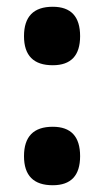

<svg xmlns="http://www.w3.org/2000/svg" viewBox="-20 -537 308 568"><path d="M51 -430Q51 -344 136 -344Q217 -344 217 -430Q217 -517 136 -517Q51 -517 51 -430ZM51 -75Q51 11 136 11Q217 11 217 -75Q217 -162 136 -162Q51 -162 51 -75Z"/></svg>

Font: Noto Sans Armenian ExtraCondensed Extra
Style: Regular
Weight: 800
Width: 3
Designer: Monotype Design Team
Foundry: Monotype Imaging Inc.
Version: Version 1.901